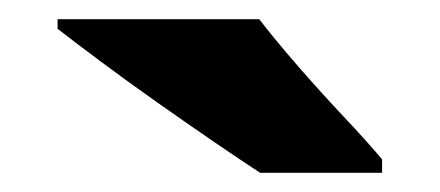

<svg xmlns="http://www.w3.org/2000/svg" viewBox="-20 -786 458 200"><path d="M250 -766Q267 -744 290.5 -717Q314 -690 338 -664.5Q362 -639 378 -620V-606H251Q231 -619 202.5 -638.5Q174 -658 143.5 -679.5Q113 -701 85.5 -721.5Q58 -742 40 -756V-766Z"/></svg>

Font: Noto Sans Syriac Western Black
Style: Regular
Weight: 900
Designer: Patrick Giasson and the Monotype Design Team
Foundry: Monotype Imaging Inc.
Version: Version 3.000; ttfautohint (v1.8.4.7-5d5b)